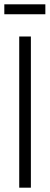

<svg xmlns="http://www.w3.org/2000/svg" viewBox="-41 -869 230 889"><path d="M48 0V-700H102V0ZM-21 -803V-849H169V-803Z"/></svg>

Font: Georama Condensed Light
Style: Regular
Weight: 300
Width: 3
Designer: Jean-Baptiste Levee
Foundry: Production Type
Version: Version 1.000